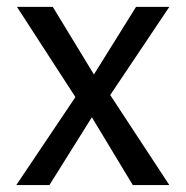

<svg xmlns="http://www.w3.org/2000/svg" viewBox="-20 -532 534 552"><path d="M361.8 0 244.1 -194.8 122.1 0H26.9L196.8 -252.9L28.8 -512.2H131.8L250 -317.9L371.1 -512.2H466.8L296.9 -258.8L466.8 0Z"/></svg>

Font: Lorenzo Sans
Style: Regular
Weight: 400
Foundry: Intel Corporation
Version: Version 1.00; ttfautohint (v1.5)